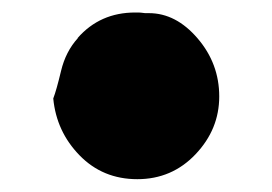

<svg xmlns="http://www.w3.org/2000/svg" viewBox="-20 -400 426 301"><path d="M191.9 -380.4H197.3Q199.7 -380.4 207.5 -379.4H213.4Q255.9 -379.4 289.8 -339.8Q323.7 -300.3 323.7 -248.8Q323.7 -197.3 286.6 -158.2Q249.5 -119.1 195.3 -119.1Q141.1 -119.1 104.7 -156.5Q68.4 -193.8 63.5 -245.6Q68.4 -258.3 75.7 -288.8Q83 -319.3 102.1 -340.3H101.6Q136.7 -380.4 191.9 -380.4Z"/></svg>

Font: Bowlby One
Style: Regular
Weight: 400
Designer: vernon adams
Foundry: vernon adams
Version: Version 1.000